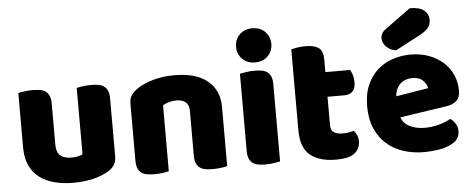

<svg xmlns="http://www.w3.org/2000/svg" viewBox="-50 -868 2491 1009"><g transform="rotate(-5 1195.5 -364.0)"><path d="M52 -479Q62 -482 83.5 -485Q105 -488 128 -488Q150 -488 167.5 -485Q185 -482 197 -473Q209 -464 215.5 -448.5Q222 -433 222 -408V-193Q222 -152 242 -134.5Q262 -117 300 -117Q323 -117 337.5 -121Q352 -125 360 -129V-479Q370 -482 391.5 -485Q413 -488 436 -488Q458 -488 475.5 -485Q493 -482 505 -473Q517 -464 523.5 -448.5Q530 -433 530 -408V-104Q530 -54 488 -29Q453 -7 404.5 4.5Q356 16 299 16Q245 16 199.5 4Q154 -8 121 -33Q88 -58 70 -97.5Q52 -137 52 -193Z M942 -308Q942 -339 924.5 -353.5Q907 -368 877 -368Q857 -368 837.5 -363Q818 -358 804 -348V-1Q794 2 772.5 5Q751 8 728 8Q706 8 688.5 5Q671 2 659 -7Q647 -16 640.5 -31.5Q634 -47 634 -72V-372Q634 -399 645.5 -416Q657 -433 677 -447Q711 -471 762.5 -486Q814 -501 877 -501Q990 -501 1051 -451.5Q1112 -402 1112 -314V-1Q1102 2 1080.5 5Q1059 8 1036 8Q1014 8 996.5 5Q979 2 967 -7Q955 -16 948.5 -31.5Q942 -47 942 -72Z M1213 -621Q1213 -659 1238.5 -685Q1264 -711 1306 -711Q1348 -711 1373.5 -685Q1399 -659 1399 -621Q1399 -583 1373.5 -557Q1348 -531 1306 -531Q1264 -531 1238.5 -557Q1213 -583 1213 -621ZM1391 -1Q1380 1 1358.5 4.5Q1337 8 1315 8Q1293 8 1275.5 5Q1258 2 1246 -7Q1234 -16 1227.5 -31.5Q1221 -47 1221 -72V-479Q1232 -481 1253.5 -484.5Q1275 -488 1297 -488Q1319 -488 1336.5 -485Q1354 -482 1366 -473Q1378 -464 1384.5 -448.5Q1391 -433 1391 -408Z M1669 -167Q1669 -141 1685.5 -130Q1702 -119 1732 -119Q1747 -119 1763 -121.5Q1779 -124 1791 -128Q1800 -117 1806.5 -103.5Q1813 -90 1813 -71Q1813 -33 1784.5 -9Q1756 15 1684 15Q1596 15 1548.5 -25Q1501 -65 1501 -155V-583Q1512 -586 1532.5 -589.5Q1553 -593 1576 -593Q1620 -593 1644.5 -577.5Q1669 -562 1669 -512V-448H1800Q1806 -437 1811.5 -420.5Q1817 -404 1817 -384Q1817 -349 1801.5 -333.5Q1786 -318 1760 -318H1669Z M2150 16Q2091 16 2040.5 -0.5Q1990 -17 1952.5 -50Q1915 -83 1893.5 -133Q1872 -183 1872 -250Q1872 -316 1893.5 -363.5Q1915 -411 1950 -441.5Q1985 -472 2030 -486.5Q2075 -501 2122 -501Q2175 -501 2218.5 -485Q2262 -469 2293.5 -441Q2325 -413 2342.5 -374Q2360 -335 2360 -289Q2360 -255 2341 -237Q2322 -219 2288 -214L2041 -177Q2052 -144 2086 -127.5Q2120 -111 2164 -111Q2205 -111 2241.5 -121.5Q2278 -132 2301 -146Q2317 -136 2328 -118Q2339 -100 2339 -80Q2339 -35 2297 -13Q2265 4 2225 10Q2185 16 2150 16ZM2122 -377Q2098 -377 2080.5 -369Q2063 -361 2052 -348.5Q2041 -336 2035.5 -320.5Q2030 -305 2029 -289L2200 -317Q2197 -337 2178 -357Q2159 -377 2122 -377ZM2140 -744Q2192 -744 2215.5 -724Q2239 -704 2239 -676Q2239 -650 2225 -632.5Q2211 -615 2179 -598L2050 -530Q2020 -533 1999 -554Q1978 -575 1978 -599Q1978 -611 1984 -623Q1990 -635 2004 -645Z"/></g></svg>

Font: Baloo Tamma
Style: Regular
Weight: 400
Designer: Divya Kowshik and Ek Type
Foundry: Ek Type
Version: Version 1.443;PS 1.000;hotconv 16.6.51;makeotf.lib2.5.65220;